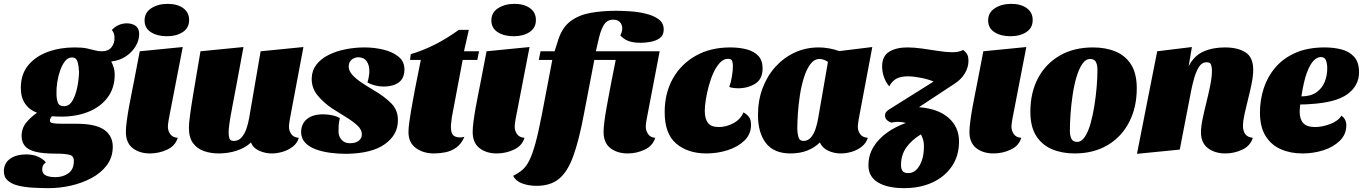

<svg xmlns="http://www.w3.org/2000/svg" viewBox="-75 -776 7070 996"><path d="M178 200Q136 200 94 197.5Q52 195 18 186.5Q-16 178 -36 159.5Q-56 141 -55 109Q-53 68 -21 46.5Q11 25 60 25Q98 25 124 37.5Q150 50 163 66Q150 76 147 85Q144 94 144 103Q144 125 162.5 134Q181 143 213 143Q251 143 279 123.5Q307 104 308 63Q310 34 287 27.5Q264 21 214 21Q147 21 108.5 11Q70 1 54 -19Q38 -39 37 -69Q37 -111 61.5 -140.5Q86 -170 117 -191Q77 -206 55 -238.5Q33 -271 33 -320Q33 -391 71.5 -437.5Q110 -484 173.5 -507Q237 -530 312 -530Q351 -530 375 -525Q399 -520 416.5 -515Q434 -510 454 -510Q487 -510 503.5 -531Q520 -552 519 -581Q519 -606 505 -620Q521 -638 541.5 -646.5Q562 -655 582 -655Q611 -655 629 -641.5Q647 -628 647 -599Q647 -568 629 -537Q611 -506 578.5 -484Q546 -462 502 -457Q510 -442 515 -425.5Q520 -409 520 -389Q520 -319 483 -270Q446 -221 383.5 -196Q321 -171 244 -171Q233 -171 220.5 -171.5Q208 -172 194 -173Q190 -168 187 -162.5Q184 -157 184 -150Q184 -139 201.5 -136.5Q219 -134 253 -134H322Q422 -134 466.5 -102Q511 -70 510 -12Q509 42 478.5 82Q448 122 399 148Q350 174 292.5 187Q235 200 178 200ZM257 -225Q284 -225 300.5 -253Q317 -281 325.5 -322Q334 -363 335 -402Q334 -431 327.5 -454.5Q321 -478 298 -478Q278 -478 263 -459.5Q248 -441 237.5 -411.5Q227 -382 222 -349.5Q217 -317 218 -289Q218 -263 225 -244Q232 -225 257 -225Z M791 -588Q741 -588 708 -609Q675 -630 675 -670Q675 -711 710 -733.5Q745 -756 795 -756Q844 -756 875 -734Q906 -712 906 -672Q906 -631 873 -609.5Q840 -588 791 -588ZM703 20Q649 20 613.5 -7.5Q578 -35 578 -92Q578 -113 582.5 -147.5Q587 -182 594 -220.5Q601 -259 608 -293.5Q615 -328 619 -349L650 -510L873 -532L801 -160Q800 -152 798 -140.5Q796 -129 796 -118Q796 -98 808 -80.5Q820 -63 847 -61Q834 -19 791.5 0.5Q749 20 703 20Z M1060 20Q1018 20 982.5 7.5Q947 -5 926 -34Q905 -63 905 -113Q905 -135 911 -180.5Q917 -226 930.5 -306Q944 -386 965 -510L1188 -532Q1168 -422 1153.5 -345.5Q1139 -269 1129.5 -219Q1120 -169 1115.5 -138Q1111 -107 1111 -88Q1111 -72 1115 -58.5Q1119 -45 1138 -45Q1163 -45 1179 -64Q1195 -83 1204 -110.5Q1213 -138 1217 -161L1277 -510L1499 -532L1429 -160Q1428 -152 1426 -140Q1424 -128 1424 -118Q1424 -98 1436 -80.5Q1448 -63 1475 -61Q1467 -33 1443.5 -15Q1420 3 1391 11.5Q1362 20 1335 20Q1301 20 1269.5 6Q1238 -8 1227 -37Q1199 -10 1154.5 5Q1110 20 1060 20Z M1722 22Q1679 22 1637.5 16.5Q1596 11 1561.5 -2Q1527 -15 1507 -37Q1487 -59 1487 -92Q1488 -135 1518 -159Q1548 -183 1602 -183Q1624 -183 1648 -178Q1672 -173 1688 -163Q1683 -143 1682 -127Q1681 -111 1681 -90Q1683 -65 1698.5 -49Q1714 -33 1741 -33Q1769 -33 1785.5 -45.5Q1802 -58 1802 -77Q1803 -103 1778.5 -125.5Q1754 -148 1717.5 -170Q1681 -192 1644 -216Q1601 -246 1571 -283Q1541 -320 1542 -370Q1543 -411 1567 -441.5Q1591 -472 1630.5 -491.5Q1670 -511 1718.5 -520.5Q1767 -530 1816 -530Q1866 -530 1914 -518.5Q1962 -507 1993 -481.5Q2024 -456 2023 -413Q2022 -369 1993 -348Q1964 -327 1915 -327Q1894 -327 1871.5 -332.5Q1849 -338 1831 -348Q1839 -372 1841 -403Q1842 -436 1828 -457Q1814 -478 1785 -479Q1766 -479 1750.5 -467.5Q1735 -456 1734 -433Q1733 -410 1752 -388.5Q1771 -367 1802 -346.5Q1833 -326 1867 -306Q1920 -275 1955.5 -239Q1991 -203 1989 -148Q1988 -76 1921 -28Q1854 20 1722 22Z M2176 20Q2121 20 2082.5 -8Q2044 -36 2044 -91Q2044 -111 2048 -140.5Q2052 -170 2057.5 -203Q2063 -236 2069 -266Q2075 -296 2078 -315L2108 -465H2052L2056 -495Q2182 -532 2305 -621H2357L2332 -510H2410L2401 -465H2325L2269 -168Q2268 -155 2266 -142.5Q2264 -130 2264 -118Q2264 -79 2283.5 -69Q2303 -59 2334 -66Q2318 -29 2292 -10.5Q2266 8 2235.5 14Q2205 20 2176 20Z M2590 -588Q2540 -588 2507 -609Q2474 -630 2474 -670Q2474 -711 2509 -733.5Q2544 -756 2594 -756Q2643 -756 2674 -734Q2705 -712 2705 -672Q2705 -631 2672 -609.5Q2639 -588 2590 -588ZM2502 20Q2448 20 2412.5 -7.5Q2377 -35 2377 -92Q2377 -113 2381.5 -147.5Q2386 -182 2393 -220.5Q2400 -259 2407 -293.5Q2414 -328 2418 -349L2449 -510L2672 -532L2600 -160Q2599 -152 2597 -140.5Q2595 -129 2595 -118Q2595 -98 2607 -80.5Q2619 -63 2646 -61Q2633 -19 2590.5 0.5Q2548 20 2502 20Z M2709 188Q2667 188 2633.5 175.5Q2600 163 2587 136Q2615 122 2635 105Q2655 88 2671 56Q2687 24 2702.5 -32.5Q2718 -89 2736 -182L2790 -465H2720L2729 -510H2802L2822 -573Q2843 -636 2886.5 -667.5Q2930 -699 2990 -709.5Q3050 -720 3120 -720Q3150 -720 3191.5 -717.5Q3233 -715 3273.5 -705.5Q3314 -696 3341 -676.5Q3368 -657 3368 -623Q3368 -593 3348 -578.5Q3328 -564 3300 -559Q3272 -554 3249 -554Q3206 -554 3181 -565Q3156 -576 3143 -593Q3153 -611 3153 -629Q3153 -648 3141 -661Q3129 -674 3106 -674Q3075 -674 3059 -649Q3043 -624 3033 -583L3016 -510H3347L3280 -160Q3279 -152 3277 -140.5Q3275 -129 3275 -118Q3275 -98 3287 -80.5Q3299 -63 3324 -61Q3311 -19 3269 0.5Q3227 20 3182 20Q3127 20 3091.5 -7.5Q3056 -35 3056 -92Q3056 -113 3060.5 -147.5Q3065 -182 3072 -220.5Q3079 -259 3085.5 -293.5Q3092 -328 3096 -349L3119 -465H3008L2955 -189Q2929 -49 2899 33.5Q2869 116 2824.5 152Q2780 188 2709 188Z M3590 20Q3493 20 3433 -31Q3373 -82 3373 -194Q3373 -293 3415.5 -368.5Q3458 -444 3534.5 -487Q3611 -530 3713 -530Q3760 -530 3798 -520Q3836 -510 3858.5 -486.5Q3881 -463 3881 -421Q3881 -366 3843 -342Q3805 -318 3753 -318Q3745 -318 3731 -319.5Q3717 -321 3708 -325Q3716 -346 3721.5 -377.5Q3727 -409 3727 -432Q3727 -448 3723 -459.5Q3719 -471 3702 -471Q3679 -471 3660 -451Q3641 -431 3626.5 -399.5Q3612 -368 3602 -331Q3592 -294 3586.5 -259.5Q3581 -225 3581 -201Q3581 -161 3597 -139Q3613 -117 3654 -117Q3692 -117 3729 -136.5Q3766 -156 3782 -193Q3803 -181 3812 -166.5Q3821 -152 3821 -129Q3821 -80 3787 -47Q3753 -14 3700 3Q3647 20 3590 20Z M4026 20Q3939 20 3898 -34Q3857 -88 3857 -179Q3857 -255 3881 -319Q3905 -383 3948.5 -430.5Q3992 -478 4049 -504Q4106 -530 4172 -530Q4225 -530 4279 -511L4450 -532L4380 -160Q4379 -152 4377 -140Q4375 -128 4375 -118Q4375 -98 4387 -80.5Q4399 -63 4427 -61Q4418 -33 4395 -15Q4372 3 4343 11.5Q4314 20 4286 20Q4252 20 4221.5 6Q4191 -8 4178 -37Q4152 -11 4114 4.5Q4076 20 4026 20ZM4093 -45Q4117 -45 4132.5 -64Q4148 -83 4156.5 -110Q4165 -137 4169 -161L4220 -455Q4208 -463 4197 -466.5Q4186 -470 4177 -470Q4149 -470 4129 -443.5Q4109 -417 4095.5 -374Q4082 -331 4074.5 -282Q4067 -233 4064 -187Q4061 -141 4061 -109Q4061 -87 4066.5 -66Q4072 -45 4093 -45Z M4548 -140Q4516 -152 4516 -177Q4516 -198 4545 -213L4768 -353Q4740 -365 4701.5 -372.5Q4663 -380 4634 -380Q4597 -380 4574.5 -367.5Q4552 -355 4538 -328Q4520 -349 4510.5 -376.5Q4501 -404 4501 -432Q4501 -485 4537.5 -507.5Q4574 -530 4632 -530Q4667 -530 4709.5 -524Q4752 -518 4793.5 -511.5Q4835 -505 4865 -505Q4901 -505 4921 -517Q4938 -504 4943.5 -491.5Q4949 -479 4949 -462Q4949 -427 4930.5 -396Q4912 -365 4880 -344L4692 -220Q4793 -212 4846.5 -164Q4900 -116 4900 -42Q4900 32 4863 86.5Q4826 141 4762 170.5Q4698 200 4616 200Q4528 200 4479 170Q4430 140 4430 82Q4430 29 4456 -13.5Q4482 -56 4526 -87.5Q4570 -119 4624 -138Q4604 -144 4582 -144Q4571 -144 4548 -140ZM4599 80Q4599 100 4607 111Q4615 122 4637 122Q4672 122 4695 83Q4718 44 4718 -18Q4718 -51 4702 -79Q4652 -48 4625.5 -9.5Q4599 29 4599 80Z M5167 -588Q5117 -588 5084 -609Q5051 -630 5051 -670Q5051 -711 5086 -733.5Q5121 -756 5171 -756Q5220 -756 5251 -734Q5282 -712 5282 -672Q5282 -631 5249 -609.5Q5216 -588 5167 -588ZM5079 20Q5025 20 4989.5 -7.5Q4954 -35 4954 -92Q4954 -113 4958.5 -147.5Q4963 -182 4970 -220.5Q4977 -259 4984 -293.5Q4991 -328 4995 -349L5026 -510L5249 -532L5177 -160Q5176 -152 5174 -140.5Q5172 -129 5172 -118Q5172 -98 5184 -80.5Q5196 -63 5223 -61Q5210 -19 5167.5 0.5Q5125 20 5079 20Z M5499 20Q5434 20 5382 -2Q5330 -24 5300 -71.5Q5270 -119 5270 -196Q5270 -296 5310 -371Q5350 -446 5423 -488Q5496 -530 5595 -530Q5661 -530 5712.5 -508.5Q5764 -487 5793 -440.5Q5822 -394 5822 -318Q5822 -219 5782.5 -142.5Q5743 -66 5670.5 -23Q5598 20 5499 20ZM5513 -40Q5535 -40 5552.5 -66Q5570 -92 5582 -134.5Q5594 -177 5602 -227Q5610 -277 5614 -326Q5618 -375 5618 -413Q5618 -439 5610 -454.5Q5602 -470 5580 -470Q5557 -470 5539.5 -444.5Q5522 -419 5509.5 -377Q5497 -335 5489.5 -285Q5482 -235 5478.5 -186Q5475 -137 5475 -97Q5475 -72 5483 -56Q5491 -40 5513 -40Z M6282 20Q6227 20 6191 -7.5Q6155 -35 6155 -90Q6155 -118 6163.5 -159Q6172 -200 6183.5 -246Q6195 -292 6203.5 -335Q6212 -378 6212 -409Q6212 -424 6208 -438.5Q6204 -453 6184 -453Q6160 -453 6145 -429.5Q6130 -406 6120.5 -373Q6111 -340 6105 -310L6045 0L5823 22L5928 -510L6108 -532L6091 -432Q6119 -487 6167.5 -508.5Q6216 -530 6279 -530Q6346 -530 6386 -504.5Q6426 -479 6426 -414Q6426 -383 6418 -343Q6410 -303 6399.5 -262Q6389 -221 6381 -184.5Q6373 -148 6373 -122Q6373 -96 6385 -80Q6397 -64 6424 -61Q6411 -19 6369 0.5Q6327 20 6282 20Z M6682 20Q6619 20 6569 -2Q6519 -24 6490 -71Q6461 -118 6461 -192Q6461 -257 6480.5 -317.5Q6500 -378 6541 -426Q6582 -474 6645.5 -502Q6709 -530 6797 -530Q6842 -530 6882.5 -520Q6923 -510 6949 -482Q6975 -454 6975 -401Q6975 -332 6915.5 -288Q6856 -244 6721 -236Q6709 -235 6696.5 -234.5Q6684 -234 6670 -234Q6669 -225 6668 -214.5Q6667 -204 6667 -196Q6667 -158 6685.5 -137.5Q6704 -117 6747 -117Q6783 -117 6824 -132Q6865 -147 6884 -176Q6909 -158 6909 -126Q6909 -79 6875.5 -46Q6842 -13 6790 3.5Q6738 20 6682 20ZM6676 -276Q6723 -276 6753 -296.5Q6783 -317 6797 -351.5Q6811 -386 6810 -427Q6809 -450 6802.5 -465Q6796 -480 6776 -480Q6758 -480 6739.5 -461.5Q6721 -443 6704.5 -399Q6688 -355 6676 -276Z"/></svg>

Font: Sansita Swashed Black
Style: Regular
Weight: 900
Designer: Pablo Cosgaya
Foundry: Omnibus-Type
Version: Version 1.003; ttfautohint (v1.8.3)